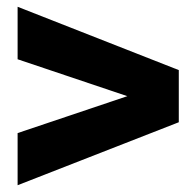

<svg xmlns="http://www.w3.org/2000/svg" viewBox="-20 -644 580 567"><path d="M508 -283V-437L32 -624V-469L356 -360L32 -251V-97Z"/></svg>

Font: Aspekta 750
Style: Regular
Weight: 750
Designer: Ivo Dolenc
Version: Version 2.000